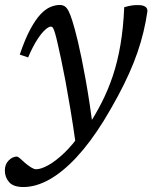

<svg xmlns="http://www.w3.org/2000/svg" viewBox="-54 -506 622 772"><path d="M59 -275 25.5 -286.5Q46.5 -349 67.8 -388.2Q89 -427.5 109.2 -448.8Q129.5 -470 149 -478Q168.5 -486 186 -486Q198 -486 206.5 -480.5Q215 -475 222.2 -460.5Q229.5 -446 237.5 -420Q246 -394 259.8 -336.5Q273.5 -279 290 -187.8Q306.5 -96.5 323.5 32L252 84Q240 -1.5 229 -67.5Q218 -133.5 208.8 -182.5Q199.5 -231.5 192 -266.5Q184.5 -301.5 179 -325.5Q172 -357.5 167.2 -373Q162.5 -388.5 159 -393.8Q155.5 -399 150.5 -399Q142 -399 127.8 -386.5Q113.5 -374 95.8 -346.8Q78 -319.5 59 -275ZM272 28.5 296 6.5Q328.5 -42 354.5 -93Q380.5 -144 399.8 -201.5Q419 -259 430.5 -327Q442 -395 445.5 -477Q464.5 -482.5 477.2 -484.2Q490 -486 503.5 -485.5Q520.5 -485.5 530.2 -479Q540 -472.5 538.5 -459Q532.5 -418 522.8 -377.5Q513 -337 498.8 -295.5Q484.5 -254 465 -210.5Q445.5 -167 420 -119.5Q394.5 -72 362.5 -19.5Q308.5 67.5 253.2 126.8Q198 186 144.2 216Q90.5 246 40 246Q0 246 -17.2 226.5Q-34.5 207 -34.5 179.5Q-34.5 154.5 -19 139Q-3.5 123.5 14 123.5Q17.5 123.5 25.5 130Q33.5 136.5 46 148.5Q59.5 160 71.2 167.2Q83 174.5 91 174.5Q111 174.5 140.2 158.2Q169.5 142 203.5 109.8Q237.5 77.5 272 28.5Z"/></svg>

Font: Newsreader 11pt
Style: Italic
Weight: 400
Italic angle: -17°
Version: Version 1.003